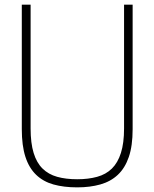

<svg xmlns="http://www.w3.org/2000/svg" viewBox="-20 -800 666 828"><path d="M313 8Q255 8 210.5 -4.5Q166 -17 135.5 -46.5Q105 -76 89.5 -124Q74 -172 74 -243V-780H112V-246Q112 -183 125 -140.5Q138 -98 163.5 -73Q189 -48 226.5 -37.5Q264 -27 313 -27Q361 -27 399 -37.5Q437 -48 462.5 -73Q488 -98 501.5 -140.5Q515 -183 515 -246V-780H552V-243Q552 -171 535.5 -123Q519 -75 488 -46Q457 -17 412.5 -4.5Q368 8 313 8Z"/></svg>

Font: Tanohe Sans ExtraLight
Style: Regular
Weight: 250
Designer: Village Type and Design LLC & Cristiano Sobral
Foundry: Cooper Hewitt Smithsonian Design Museum
Version: Version 1.00;May 30, 2020;FontCreator 12.0.0.2522 64-bit; tt